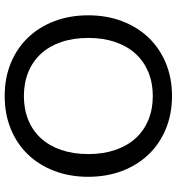

<svg xmlns="http://www.w3.org/2000/svg" viewBox="14 -778 772 840"><g transform="rotate(90 400.0 -358.0)"><path d="M753.5 -358Q753.5 -277.5 728 -210.2Q702.5 -143 656 -94.5Q609.5 -46 544.2 -19.2Q479 7.5 400 7.5Q321 7.5 256 -19.2Q191 -46 144.5 -94.5Q98 -143 72.5 -210.2Q47 -277.5 47 -358Q47 -438.5 72.5 -505.8Q98 -573 144.5 -621.8Q191 -670.5 256 -697.5Q321 -724.5 400 -724.5Q479 -724.5 544.2 -697.5Q609.5 -670.5 656 -621.8Q702.5 -573 728 -505.8Q753.5 -438.5 753.5 -358ZM654 -358Q654 -424 636 -476.5Q618 -529 585 -565.2Q552 -601.5 505 -621Q458 -640.5 400 -640.5Q342.5 -640.5 295.5 -621Q248.5 -601.5 215.2 -565.2Q182 -529 164 -476.5Q146 -424 146 -358Q146 -292 164 -239.8Q182 -187.5 215.2 -151.2Q248.5 -115 295.5 -95.8Q342.5 -76.5 400 -76.5Q458 -76.5 505 -95.8Q552 -115 585 -151.2Q618 -187.5 636 -239.8Q654 -292 654 -358Z"/></g></svg>

Font: Lato-Regular
Style: Regular
Weight: 400
Designer: Lukasz Dziedzic with Adam Twardoch and Botio Nikoltchev
Foundry: tyPoland Lukasz Dziedzic
Version: Version 2.015; 2015-08-06; http://www.latofonts.com/